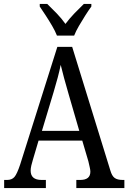

<svg xmlns="http://www.w3.org/2000/svg" viewBox="-20 -951 649 971"><path d="M1 0V-41H16Q40 -41 53 -56Q66 -71 82 -119L270 -714H345L538 -89Q546 -61 560 -51Q574 -41 600 -41H609V0H366V-41H386Q437 -41 437 -83Q437 -92 433.5 -106.5Q430 -121 427 -135L396 -240H175L146 -142Q142 -130 138.5 -114.5Q135 -99 135 -88Q135 -41 190 -41H212V0ZM192 -289H381L327 -475Q314 -520 304 -556.5Q294 -593 287 -623Q281 -593 272 -559Q263 -525 251 -485ZM268 -771Q259 -794 243.5 -820.5Q228 -847 211 -873Q194 -899 181 -918V-931H219Q242 -909 267 -883Q292 -857 311 -830Q331 -857 356 -883Q381 -909 404 -931H442V-918Q428 -899 411.5 -873Q395 -847 379.5 -820.5Q364 -794 355 -771Z"/></svg>

Font: Noto Serif Condensed
Style: Regular
Weight: 400
Width: 3
Designer: Monotype Design Team
Foundry: Monotype Imaging Inc.
Version: Version 2.013; ttfautohint (v1.8.4.7-5d5b)